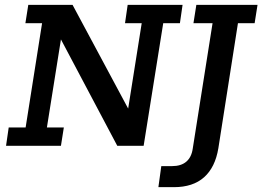

<svg xmlns="http://www.w3.org/2000/svg" viewBox="-20 -603 1085 794"><path d="M5 0 16 -76H86L154 -507H85L97 -583H280L510 -154L566 -507H497L508 -583H735L724 -507H655L574 0H465L232 -440L174 -76H244L232 0ZM699 171H635L647 84H691Q729 84 750.5 65.5Q772 47 777 12L859 -507H780L792 -583H1045L1033 -507H964L883 10Q870 89 824 130Q778 171 699 171Z"/></svg>

Font: Rokkitt SemiBold Medium
Style: Italic
Weight: 500
Italic angle: -9°
Version: Version 3.103